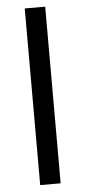

<svg xmlns="http://www.w3.org/2000/svg" viewBox="-54 -791 367 823"><g transform="rotate(-5 129.0 -380.0)"><path d="M173 0H85V-760H173Z"/></g></svg>

Font: Noto Sans Avestan
Style: Regular
Weight: 400
Designer: Monotype Design Team
Foundry: Monotype Imaging Inc.
Version: Version 2.003; ttfautohint (v1.8.4.7-5d5b)